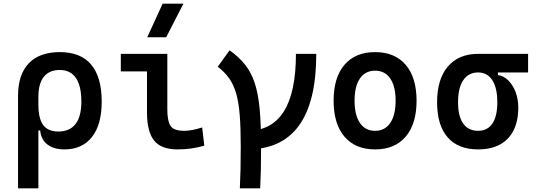

<svg xmlns="http://www.w3.org/2000/svg" viewBox="-20 -815 2970 1060"><path d="M335 9.8Q278.3 9.8 242.7 -16.6Q207 -43 201.7 -94.7H154.8L191.9 -236.8Q191.9 -161.1 218.3 -125Q244.6 -88.9 302.2 -88.9Q365.2 -88.9 397.2 -130.6Q429.2 -172.4 429.2 -253.9Q429.2 -340.8 398.9 -384.8Q368.7 -428.7 309.6 -428.7Q252 -428.7 221.9 -390.9Q191.9 -353 191.9 -280.8L79.6 -285.2Q79.6 -403.3 138.7 -465.3Q197.8 -527.3 310.5 -527.3Q425.3 -527.3 483.4 -458.3Q541.5 -389.2 541.5 -253.9Q541.5 -126.5 487.5 -58.3Q433.6 9.8 335 9.8ZM79.6 224.6V-285.2H191.9V224.6Z M959 9.8Q870.1 9.8 830.8 -39.1Q791.5 -87.9 791.5 -195.3V-517.6H903.8V-210Q903.8 -148.4 921.1 -120.6Q938.5 -92.8 998 -92.8Q1037.1 -92.8 1096.2 -111.3L1107.9 -10.7Q1069.8 0 1034.4 4.9Q999 9.8 959 9.8ZM647 -420.9V-517.6H804.7V-420.9ZM793 -609.4 877.9 -794.9H992.7L897.5 -609.4Z M1344.7 9.8V-92.8Q1613.8 -92.8 1613.8 -517.6H1726.1Q1726.1 9.8 1344.7 9.8ZM1304.2 224.6Q1306.6 176.8 1307.9 119.4Q1309.1 62 1309.1 -4.9Q1309.1 -107.9 1303.5 -179.2Q1297.9 -250.5 1283.7 -299.3Q1269.5 -348.1 1244.9 -382.8Q1220.2 -417.5 1182.1 -446.8L1247.6 -537.1Q1299.8 -500 1333.5 -457.3Q1367.2 -414.6 1386.5 -356Q1405.8 -297.4 1413.6 -212.4Q1421.4 -127.4 1421.4 -4.9Q1421.4 62 1420.2 119.4Q1418.9 176.8 1416.5 224.6Z M2050.8 9.8Q1941.9 9.8 1881.8 -60.5Q1821.8 -130.9 1821.8 -258.8Q1821.8 -387.2 1881.8 -457.3Q1941.9 -527.3 2050.8 -527.3Q2159.7 -527.3 2219.7 -457.3Q2279.8 -387.2 2279.8 -258.8Q2279.8 -130.9 2219.7 -60.5Q2159.7 9.8 2050.8 9.8ZM2050.8 -92.8Q2105 -92.8 2134.5 -136.2Q2164.1 -179.7 2164.1 -258.8Q2164.1 -338.4 2134.5 -381.6Q2105 -424.8 2050.8 -424.8Q1996.6 -424.8 1967 -381.6Q1937.5 -338.4 1937.5 -258.8Q1937.5 -179.7 1967 -136.2Q1996.6 -92.8 2050.8 -92.8Z M2619.6 9.8Q2509.3 9.8 2451.2 -56.9Q2393.1 -123.5 2393.1 -250.5Q2393.1 -377.9 2452.6 -447.8Q2512.2 -517.6 2619.6 -517.6L2729 -486.8V-400.9Q2761.2 -396 2786.6 -370.6Q2812 -345.2 2826.7 -306.4Q2841.3 -267.6 2841.3 -221.2Q2841.3 -147 2815.4 -95.5Q2789.6 -43.9 2740.2 -17.1Q2690.9 9.8 2619.6 9.8ZM2619.6 -92.8Q2671.4 -92.8 2698.5 -133.1Q2725.6 -173.3 2725.6 -250.5Q2725.6 -329.6 2698 -372.3Q2670.4 -415 2619.6 -415Q2566.4 -415 2537.6 -372.3Q2508.8 -329.6 2508.8 -250.5Q2508.8 -173.3 2537.1 -133.1Q2565.4 -92.8 2619.6 -92.8ZM2619.6 -415V-517.6H2895.5V-415Z"/></svg>

Font: Cascadia Mono Medium
Style: Regular
Weight: 500
Monospace: yes
Designer: Aaron Bell
Foundry: Saja Typeworks
Version: Version 2407.024